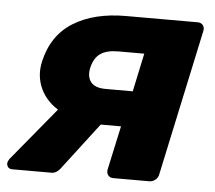

<svg xmlns="http://www.w3.org/2000/svg" viewBox="-46 -567 687 614"><g transform="rotate(5 297.5 -260.0)"><path d="M339 0Q328.4 0 322.6 -7.2Q316.9 -14.5 318.5 -25.1L349.3 -167.1H265.6L266.6 -172.1Q198.9 -172.1 153.2 -197.3Q107.5 -222.5 88.3 -263.8Q69.1 -305 79.6 -351.6Q98.9 -437.1 165.8 -478.6Q232.6 -520 334.5 -520H564.7Q575.4 -520 581.3 -512.8Q587.2 -505.5 585.2 -494.9L484.5 -25.1Q482.9 -14.5 474.1 -7.2Q465.4 0 454.7 0ZM14.5 0Q5.3 0 0.8 -6Q-3.7 -12 -2.7 -20Q-1.7 -22.8 -0.2 -26.5Q1.4 -30.3 4.9 -34.4L149.6 -209.8L297.6 -184.8L168 -15Q163.2 -8.8 156.2 -4.4Q149.1 0 141.1 0ZM289.7 -282H376.9L403.1 -405.1H319.7Q283.2 -405.1 262.8 -391.3Q242.4 -377.4 235 -345.4Q228.7 -317.1 241.9 -299.6Q255.1 -282 289.7 -282Z"/></g></svg>

Font: Rubik Light
Style: Italic
Weight: 300
Italic angle: -12°
Designer: Hubert and Fischer
Foundry: Hubert and Fischer
Version: Version 2.300;gftools[0.9.30]